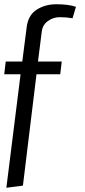

<svg xmlns="http://www.w3.org/2000/svg" viewBox="-70 -732 400 905"><path d="M35 -442 55 -598Q61 -659 101.5 -685.5Q142 -712 196 -712Q252 -712 288 -700L272 -646Q242 -651 212 -651Q181 -651 156 -633Q131 -615 127 -584L109 -442H221L214 -382H102L38 143L-40 153L27 -382H-50L-43 -442Z"/></svg>

Font: Gudea
Style: Regular
Weight: 400
Designer: Agustina Mingote
Foundry: Agustina Mingote
Version: Version 1.002